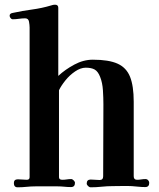

<svg xmlns="http://www.w3.org/2000/svg" viewBox="-20 -792 676 817"><path d="M615 -14Q615 4 598 4Q584 4 569.5 2.5Q555 1 541 0Q521 -1 500.5 -0.5Q480 0 460 0Q436 0 412.5 2.5Q389 5 366 5Q360 5 354.5 -0.5Q349 -6 349 -11Q349 -28 366 -28Q376 -28 385 -27Q394 -26 404 -26Q419 -26 419 -42Q419 -119 419.5 -195.5Q420 -272 420 -348Q420 -375 418 -407.5Q416 -440 406 -465Q397 -488 383 -496Q369 -504 345 -504Q323 -504 299.5 -488Q276 -472 258 -449.5Q240 -427 231 -408V-38Q231 -27 245 -27Q255 -27 264 -28.5Q273 -30 283 -30Q288 -30 293.5 -24.5Q299 -19 299 -14Q299 4 282 4Q268 4 253.5 2.5Q239 1 225 1Q215 1 205 1Q195 1 184 1H131Q112 1 93 3Q74 5 55 5Q39 5 39 -13Q39 -29 56 -29Q66 -29 75 -28Q84 -27 94 -27Q106 -27 106 -38V-675Q106 -685 103.5 -699.5Q101 -714 87 -714Q74 -714 60.5 -712Q47 -710 34 -710Q29 -710 25 -715Q21 -720 21 -725Q21 -735 34 -737Q75 -746 116.5 -751.5Q158 -757 198 -769Q206 -772 214 -772Q228 -772 228 -759V-469Q257 -496 296 -517Q335 -538 375 -538Q443 -538 480.5 -521Q518 -504 533.5 -465Q549 -426 549 -359V-42Q549 -27 563 -27Q572 -27 581 -28.5Q590 -30 599 -30Q606 -30 610.5 -25Q615 -20 615 -14Z"/></svg>

Font: Kaisei Tokumin
Style: Bold
Weight: 700
Designer: Font-Kai, 金井和夫
Foundry: KAZUO KANAI
Version: Version 5.003